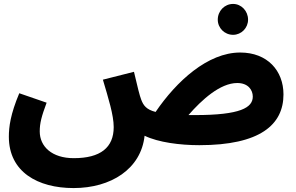

<svg xmlns="http://www.w3.org/2000/svg" viewBox="-20 -725 1507 976"><path d="M1165 -548C1207 -548 1241 -583 1241 -625C1241 -669 1207 -705 1165 -705C1121 -705 1087 -669 1087 -625C1087 -583 1121 -548 1165 -548ZM993 13C1302 13 1421 -91 1421 -245C1421 -366 1339 -458 1201 -458C1036 -458 877 -312 771 -156C724 -168 709 -189 698 -218C690 -238 679 -283 661 -360L503 -320C531 -225 558 -140 558 -79C558 25 491 79 355 79C244 79 182 20 182 -57C182 -99 191 -133 217 -203L78 -251C33 -144 25 -80 25 -30C25 149 172 231 354 231C544 231 697 134 715 -35C785 -1 896 13 993 13ZM1186 -303C1242 -303 1265 -267 1265 -234C1265 -178 1203 -140 971 -140C960 -140 949 -140 938 -140C1005 -217 1099 -303 1186 -303Z"/></svg>

Font: Noto Sans Arabic UI Extra
Style: Regular
Weight: 800
Designer: Nadine Chahine - Monotype Design Team
Foundry: Monotype Imaging Inc.
Version: Version 1.900